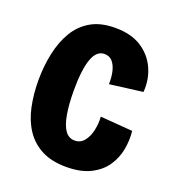

<svg xmlns="http://www.w3.org/2000/svg" viewBox="-107 -624 650 721"><g transform="rotate(20 218.0 -264.0)"><path d="M237 13Q178 13 138 -8Q98 -29 73.5 -66Q49 -103 38.5 -152.5Q28 -202 28 -258Q28 -314 39 -365.5Q50 -417 73.5 -456.5Q97 -496 136 -518.5Q175 -541 233 -541Q296 -541 337 -515Q378 -489 398 -445.5Q418 -402 414 -351L282 -334Q283 -362 277.5 -385Q272 -408 260 -421.5Q248 -435 228 -435Q212 -435 200.5 -424.5Q189 -414 181.5 -393.5Q174 -373 170 -341.5Q166 -310 166 -268Q166 -212 173 -172Q180 -132 194.5 -111.5Q209 -91 233 -91Q256 -91 270.5 -109Q285 -127 291 -154.5Q297 -182 295 -209L424 -199Q428 -162 421 -125Q414 -88 393 -57Q372 -26 333.5 -6.5Q295 13 237 13Z"/></g></svg>

Font: Bricolage Grotesque 24pt Condensed
Style: Bold
Weight: 700
Width: 3
Designer: Mathieu Triay
Foundry: Atelier Triay
Version: Version 1.001;gftools[0.9.33.dev8+g029e19f]